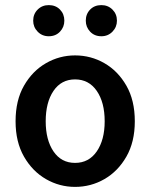

<svg xmlns="http://www.w3.org/2000/svg" viewBox="-20 -720 589 752"><path d="M274 12Q213 12 160 -18.5Q107 -49 74 -106.5Q41 -164 41 -245Q41 -327 74 -384.5Q107 -442 160 -472.5Q213 -503 274 -503Q336 -503 389 -472.5Q442 -442 475 -384.5Q508 -327 508 -245Q508 -164 475 -106.5Q442 -49 389 -18.5Q336 12 274 12ZM274 -82Q328 -82 359 -127Q390 -172 390 -245Q390 -319 359 -364Q328 -409 274 -409Q220 -409 189.5 -364Q159 -319 159 -245Q159 -172 189.5 -127Q220 -82 274 -82ZM171 -578Q145 -578 127.5 -596Q110 -614 110 -639Q110 -665 127.5 -682.5Q145 -700 171 -700Q198 -700 215 -682.5Q232 -665 232 -639Q232 -614 215 -596Q198 -578 171 -578ZM377 -578Q350 -578 333 -596Q316 -614 316 -639Q316 -665 333 -682.5Q350 -700 377 -700Q403 -700 420.5 -682.5Q438 -665 438 -639Q438 -614 420.5 -596Q403 -578 377 -578Z"/></svg>

Font: Source Sans Pro SemiBold
Style: Regular
Weight: 600
Designer: Paul D. Hunt
Foundry: Adobe Systems Incorporated
Version: Version 2.045;hotconv 1.0.109;makeotfexe 2.5.65596